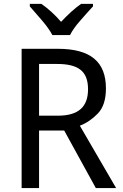

<svg xmlns="http://www.w3.org/2000/svg" viewBox="-20 -964 628 984"><path d="M90.8 -713.9V0H180.2V-294.9H309.1L471.2 0H575.2L389.2 -319.8C422.9 -332.5 453.6 -353.5 481.4 -382.3C509.3 -411.1 522.9 -454.1 522.9 -511.2C522.9 -646.5 444.8 -713.9 276.9 -713.9ZM272 -636.2C379.9 -636.2 431.2 -600.6 431.2 -506.8C431.2 -417.5 383.8 -371.1 275.9 -371.1H180.2V-636.2ZM396 -944.3C362.3 -921.4 327.6 -888.7 293 -852.1C261.7 -888.7 225.1 -921.4 191.9 -944.3H132.8V-931.2C149.9 -912.1 170.4 -888.2 194.3 -860.4C218.3 -832.5 236.3 -807.1 248.5 -784.2H338.9C350.1 -807.1 368.2 -832.5 393.1 -860.4C417.5 -888.2 438.5 -912.1 456.5 -931.2V-944.3Z"/></svg>

Font: Avrile Sans
Style: Regular
Weight: 400
Designer: Monotype Design Team, Google (font), Stefan Peev (BGR Cyrillic), Cristiano Sobral (main changes)
Foundry: The Avrile Sans Project Authors
Version: Version 3.110